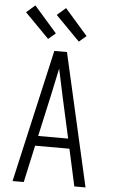

<svg xmlns="http://www.w3.org/2000/svg" viewBox="-63 -1018 626 1059"><g transform="rotate(5 250.0 -488.0)"><path d="M48 0 215 -735H285L452 0H390L345 -205H155L110 0ZM333 -260 282 -490Q274 -528 266 -565.5Q258 -603 250 -640Q242 -603 234 -565.5Q226 -528 218 -490L167 -260ZM345 -798 211 -934 259 -976 385 -832ZM175 -798 41 -934 89 -976 215 -832Z"/></g></svg>

Font: Iosevka Custom Light
Style: Regular
Weight: 300
Monospace: yes
Designer: Belleve Invis
Foundry: Belleve Invis
Version: Version 27.3.5